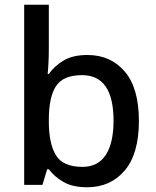

<svg xmlns="http://www.w3.org/2000/svg" viewBox="-20 -780 659 810"><path d="M186 -577Q186 -544 184.5 -514.5Q183 -485 181 -468H186Q209 -501 248 -524.5Q287 -548 349 -548Q447 -548 506.5 -478Q566 -408 566 -270Q566 -131 506 -60.5Q446 10 348 10Q286 10 247.5 -12.5Q209 -35 186 -66H179L159 0H82V-760H186ZM326 -463Q247 -463 216.5 -417Q186 -371 186 -275V-268Q186 -174 216 -125Q246 -76 328 -76Q393 -76 426 -126Q459 -176 459 -271Q459 -463 326 -463Z"/></svg>

Font: Noto Sans Syriac Medium
Style: Regular
Weight: 500
Designer: Patrick Giasson and the Monotype Design Team
Foundry: Monotype Imaging Inc.
Version: Version 3.000; ttfautohint (v1.8.4.7-5d5b)